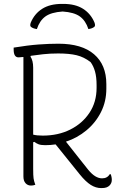

<svg xmlns="http://www.w3.org/2000/svg" viewBox="-20 -944 640 984"><path d="M169 -795Q148 -798 138 -807Q132 -813 138 -829Q157 -874 196.5 -899Q236 -924 297 -924H305Q366 -924 405.5 -899Q445 -874 464 -829Q470 -813 464 -807Q454 -798 433 -795Q419 -838 389.5 -859.5Q360 -881 301 -885Q242 -881 212.5 -859.5Q183 -838 169 -795ZM161 3Q150 7 139 7Q122 7 111 -5Q100 -17 100 -40V-652Q83 -650 75 -650Q50 -650 50 -690V-700Q123 -712 177.5 -716Q232 -720 280 -720Q399 -720 462 -666Q525 -612 525 -513V-489Q525 -424 497.5 -369.5Q470 -315 423 -276Q376 -237 318 -218Q347 -181 374.5 -146.5Q402 -112 432 -74Q451 -51 468.5 -40.5Q486 -30 503 -30Q530 -30 542 -51H548Q550 -44 551.5 -37Q553 -30 553 -22Q553 -5 541 7Q535 13 525.5 16.5Q516 20 499 20Q471 20 445 3.5Q419 -13 389 -50Q358 -88 327 -127Q296 -166 265 -204Q239 -200 212 -200Q190 -200 178 -204.5Q166 -209 156 -217L150 -215V-80Q150 -44 152 -30Q154 -16 161 3ZM150 -597V-254Q169 -249 199 -249Q278 -249 340 -280Q402 -311 438.5 -366Q475 -421 475 -494V-508Q475 -549 467 -577.5Q459 -606 444 -626Q410 -652 372.5 -661Q335 -670 278 -670Q236 -670 200.5 -666Q165 -662 138 -658L136 -654Q150 -634 150 -597Z"/></svg>

Font: Recursive Mn Csl St Lt
Style: Regular
Weight: 300
Monospace: yes
Version: Version 1.079;hotconv 1.0.112;makeotfexe 2.5.65598; ttfautoh